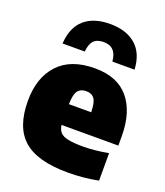

<svg xmlns="http://www.w3.org/2000/svg" viewBox="-148 -908 877 1020"><g transform="rotate(20 290.5 -398.5)"><path d="M356 11Q182.5 11 104.5 -57.8Q26.5 -126.5 26.5 -275.5Q26.5 -407 97.2 -483Q168 -559 303.5 -559Q431 -559 495.2 -482Q559.5 -405 559.5 -268.5V-215.5H238.5Q241.5 -190 255.2 -174.8Q269 -159.5 300.2 -153Q331.5 -146.5 387 -146.5Q419.5 -146.5 456 -150.5Q492.5 -154.5 527 -161V-5.5Q480 3.5 438.5 7.2Q397 11 356 11ZM301 -429Q269 -429 253.8 -408.2Q238.5 -387.5 237.5 -332.5H363.5Q362.5 -387 347.8 -408Q333 -429 301 -429ZM95.5 -624Q101 -715.5 153.5 -761.8Q206 -808 299 -808Q390 -808 443.8 -761.8Q497.5 -715.5 502.5 -624H377Q370.5 -706 299 -706Q261.5 -706 243 -686.2Q224.5 -666.5 221 -624Z"/></g></svg>

Font: Encode Sans Black
Style: Regular
Weight: 900
Designer: Multiple Designers
Foundry: Impallari Type
Version: Version 3.002; ttfautohint (v1.8.3) -l 8 -r 50 -G 200 -x 14 